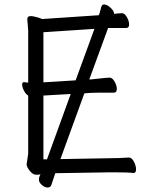

<svg xmlns="http://www.w3.org/2000/svg" viewBox="-20 -771 678 858"><path d="M250 -60 472 -64Q510 -64 555 -67H556Q569 -67 578.5 -48.5Q588 -30 588 -14Q588 2 577 2H576Q552 -1 489 -1H473L227 3L210 54Q206 67 193 67Q180 67 167 55.5Q154 44 154 33Q154 22 157 16L161 8Q152 10 142 10Q127 10 113 -7.5Q99 -25 99 -37L106 -84V-344Q95 -350 87 -366Q79 -382 79 -393Q79 -404 87 -404H89Q97 -402 106 -402V-634L102 -685Q102 -699 116 -699Q130 -699 149 -693Q168 -687 169 -686L422 -703Q428 -721 432 -738Q435 -751 444.5 -751Q454 -751 465 -744Q490 -725 490 -709Q514 -712 526 -712Q537 -712 547 -694.5Q557 -677 557 -661.5Q557 -646 544 -646H463L461 -640L379 -416H385Q408 -418 433.5 -421Q459 -424 470.5 -424Q482 -424 492 -406.5Q502 -389 502 -373Q502 -357 489 -357H426Q400 -357 386 -356L357 -354ZM402 -642 174 -627V-403L318 -412ZM190 -59 296 -351 174 -344V-59Z"/></svg>

Font: ToneOZ-Pinyin-WenKai-Regular
Style: Regular
Weight: 400
Designer: Fontworks Inc.
Foundry: ToneOZ
Version: Version 0.240331